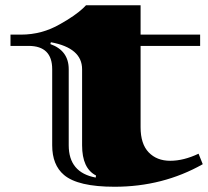

<svg xmlns="http://www.w3.org/2000/svg" viewBox="-20 -690 793 732"><path d="M417 22Q277 22 224 -23Q179 -61 179 -136V-426Q179 -515 89 -515H20V-558H60Q140 -558 209 -598Q266 -630 296 -658L308 -670H516V-558H743V-515H516V-205Q516 -141 547 -109Q578 -77 629 -77Q680 -77 737 -104L753 -64Q601 22 417 22ZM242 -426V-136Q242 -32 345 -13L346 -21Q293 -48 293 -136V-426Q293 -507 174 -529L172 -522Q242 -497 242 -426Z"/></svg>

Font: Diplomata
Style: Regular
Weight: 400
Width: 7
Designer: Eduardo Rodriguez Tunni
Foundry: Eduardo Rodriguez Tunni
Version: Version 1.001